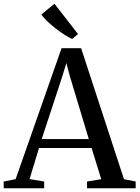

<svg xmlns="http://www.w3.org/2000/svg" viewBox="-36 -1006 746 1026"><path d="M47.5 -48.5 293 -748.5H397.5L626.5 -48.5L689 -36V0H429V-36L505 -48.5L453.5 -215H172.5L122 -49L200 -36V0H-16L-16.5 -36ZM438.5 -263 338.5 -594.5 318.5 -669 295.5 -593.5 187 -263ZM349 -798Q329.5 -807 306.2 -822Q283 -837 260 -855Q237 -873 217.2 -892Q197.5 -911 184.5 -928L255 -986L381 -824L350 -798Z"/></svg>

Font: Merriweather 72pt
Style: Regular
Weight: 400
Version: Version 2.100